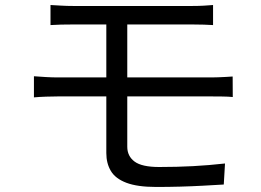

<svg xmlns="http://www.w3.org/2000/svg" viewBox="-20 -730 1040 765"><path d="M181.2 -710Q201.2 -709 223.5 -707.6Q245.7 -706.2 271.3 -706.2Q289.2 -706.2 325.5 -706.2Q361.7 -706.2 409.1 -706.2Q456.6 -706.2 507.9 -706.2Q559.2 -706.2 606.9 -706.2Q654.7 -706.2 691.6 -706.2Q728.6 -706.2 746.5 -706.2Q771.3 -706.2 791.7 -707.4Q812.1 -708.6 828.9 -710V-630.1Q811.4 -631.1 792.3 -631.8Q773.3 -632.5 746.5 -632.5Q728.6 -632.5 690.5 -632.5Q652.3 -632.5 602.8 -632.5Q553.4 -632.5 500.9 -632.5Q448.4 -632.5 401 -632.5Q353.5 -632.5 319 -632.5Q284.5 -632.5 271.3 -632.5Q245.7 -632.5 223.5 -632Q201.2 -631.5 181.2 -630.1ZM487.1 -388.8Q487.1 -360.7 487.1 -324.5Q487.1 -288.4 487.1 -252.4Q487.1 -216.5 487.1 -187.7Q487.1 -159 487.1 -145.4Q487.1 -107.9 516.1 -86.3Q545.2 -64.6 614.2 -64.6Q685.3 -64.6 748.9 -68Q812.4 -71.4 876.5 -78.6L871.6 5.2Q832.9 7.5 788.8 9.9Q744.8 12.3 697.7 13.6Q650.7 14.9 602.5 14.9Q527.5 14.9 483.7 -1.7Q439.8 -18.3 421.7 -48.8Q403.6 -79.2 403.6 -120Q403.6 -147.2 403.6 -181.6Q403.6 -216 403.6 -253.4Q403.6 -290.8 403.6 -326.5Q403.6 -362.1 403.6 -391.7Q403.6 -403.9 403.6 -430.5Q403.6 -457.1 403.6 -490.5Q403.6 -523.8 403.6 -557Q403.6 -590.2 403.6 -616.8Q403.6 -643.5 403.6 -655.7L487.1 -655.1Q487.1 -642.9 487.1 -615.2Q487.1 -587.5 487.1 -552.3Q487.1 -517.1 487.1 -482.8Q487.1 -448.6 487.1 -422.9Q487.1 -397.3 487.1 -388.8ZM115.2 -426.2Q136 -424.6 162.7 -423Q189.3 -421.5 209.5 -421.5Q224.8 -421.5 262.4 -421.5Q300.1 -421.5 351.6 -421.5Q403.1 -421.5 461.8 -421.5Q520.5 -421.5 578.5 -421.5Q636.6 -421.5 687.6 -421.5Q738.5 -421.5 774.4 -421.5Q810.2 -421.5 824 -421.5Q835 -421.5 849.9 -422.1Q864.8 -422.8 880.5 -423.5Q896.1 -424.2 907 -425.2L907.4 -343.4Q890.3 -345.2 866.4 -345.5Q842.5 -345.8 825.5 -345.8Q811.4 -345.8 775.1 -345.8Q738.9 -345.8 687.8 -345.8Q636.6 -345.8 578.1 -345.8Q519.7 -345.8 461 -345.8Q402.4 -345.8 351 -345.8Q299.7 -345.8 262.2 -345.8Q224.8 -345.8 209.5 -345.8Q190.5 -345.8 163.4 -344.9Q136.2 -344 115.2 -342Z"/></svg>

Font: Noto Sans KR Thin
Style: Regular
Weight: 100
Designer: Ryoko NISHIZUKA 西塚涼子 (kana, bopomofo & ideographs); Paul D. Hunt (Latin, Greek & Cyrillic); Sandoll Communications 산돌커뮤니
Foundry: Adobe
Version: Version 2.004-H2;hotconv 1.0.118;makeotfexe 2.5.65603